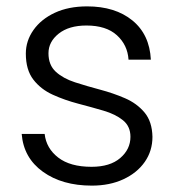

<svg xmlns="http://www.w3.org/2000/svg" viewBox="-20 -574 550 602"><path d="M268 8Q175 8 114.5 -35.5Q54 -79 48 -154H120Q125 -109 162.5 -80Q200 -51 267 -51Q325 -51 357 -78.5Q389 -106 389 -145Q389 -178 365.5 -197Q342 -216 304.5 -227Q267 -238 225 -249Q183 -260 145.5 -277Q108 -294 84.5 -324.5Q61 -355 61 -406Q61 -446 85 -480Q109 -514 152 -534Q195 -554 253 -554Q341 -554 395 -510Q449 -466 453 -387H383Q380 -433 346.5 -463.5Q313 -494 251 -494Q196 -494 164 -468.5Q132 -443 132 -407Q132 -370 155 -349Q178 -328 215 -316Q252 -304 293.5 -293Q335 -282 372 -266Q409 -250 433 -221.5Q457 -193 458 -145Q458 -101 434 -66.5Q410 -32 367 -12Q324 8 268 8Z"/></svg>

Font: Poppins Light
Style: Regular
Weight: 300
Designer: Ninad Kale (Devanagari), Jonny Pinhorn (Latin)
Version: Version 5.002